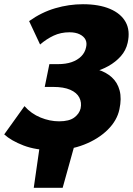

<svg xmlns="http://www.w3.org/2000/svg" viewBox="-33 -695 631 910"><path d="M127 195 160 -35H328L264 195ZM217 17Q137 17 78.5 -5.5Q20 -28 -13 -58L83 -192Q115 -156 159 -138Q203 -120 247 -120Q295 -120 319 -138Q343 -156 349 -181Q355 -209 343 -232.5Q331 -256 300 -269.5Q269 -283 219 -283H179L201 -391H241Q279 -391 306.5 -400.5Q334 -410 352 -428Q370 -446 375 -471Q380 -492 372 -507.5Q364 -523 344.5 -532.5Q325 -542 296 -542Q255 -542 221 -526Q187 -510 157 -484L105 -595Q164 -637 229 -656Q294 -675 360 -675Q436 -675 488 -653Q540 -631 562.5 -590.5Q585 -550 572 -492Q564 -456 539.5 -428.5Q515 -401 481 -382Q447 -363 410.5 -354Q374 -345 342 -345L350 -376Q394 -376 432 -364.5Q470 -353 497 -328.5Q524 -304 534 -266Q544 -228 533 -177Q522 -124 477.5 -80Q433 -36 365.5 -9.5Q298 17 217 17Z"/></svg>

Font: Ysabeau Black
Style: Italic
Weight: 900
Italic angle: -12°
Version: Version 2.000;gftools[0.9.27.dev2+g8671c4b]